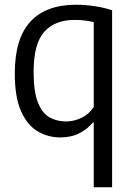

<svg xmlns="http://www.w3.org/2000/svg" viewBox="-20 -571 563 811"><path d="M376 220V-53H371.5Q350.5 -26.5 315.8 -8.5Q281 9.5 235 9.5Q183 9.5 139.2 -16.2Q95.5 -42 69 -101Q42.5 -160 42.5 -260.5Q42.5 -408.5 108.5 -479.8Q174.5 -551 301.5 -551Q340 -551 381 -544.8Q422 -538.5 453.5 -527.5V220ZM259 -58Q292 -58 324 -73.2Q356 -88.5 376 -119.5V-477.5Q360.5 -481.5 339.2 -484.2Q318 -487 296.5 -487Q212 -487 167 -436.8Q122 -386.5 122 -267.5Q122 -184 140 -138.5Q158 -93 188.8 -75.5Q219.5 -58 259 -58Z"/></svg>

Font: Encode Sans SemiCondensed SemiCondensed
Style: Regular
Weight: 400
Width: 4
Designer: Multiple Designers
Foundry: Impallari Type
Version: Version 3.000; ttfautohint (v1.8.3) -l 8 -r 50 -G 200 -x 14 